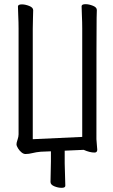

<svg xmlns="http://www.w3.org/2000/svg" viewBox="-20 -727 540 920"><path d="M293 163Q293 173 275.5 173Q258 173 240 165.5Q222 158 222 145L224 46V-2L175 0Q153 2 135.5 6.5Q118 11 102 11Q93 11 83.5 3.5Q74 -4 66.5 -16Q59 -28 59 -36Q59 -43 64 -57.5Q69 -72 69 -83V-590Q69 -621 67.5 -650Q66 -679 66 -696Q66 -706 85 -706Q101 -706 120 -698.5Q139 -691 139 -678Q139 -666 138 -640Q137 -614 137 -589V-60L374 -71V-591Q374 -622 372.5 -651Q371 -680 371 -697Q371 -707 390 -707Q406 -707 425 -699.5Q444 -692 444 -679Q444 -667 443 -641Q442 -615 442 -60Q442 -52 445 -22L446 -10Q446 4 433 4Q410 4 381 -9L290 -5V56Z"/></svg>

Font: LXGW WenKai Mono Lite
Style: Regular
Weight: 400
Monospace: yes
Designer: LXGW / Fontworks Inc.
Foundry: LXGW / Fontworks Inc.
Version: Version 1.520; June 14, 2025